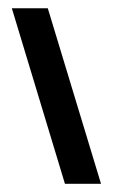

<svg xmlns="http://www.w3.org/2000/svg" viewBox="-20 -450 276 470"><path d="M139 0H227.3L97 -429.7H9Z"/></svg>

Font: Jomhuria
Style: Regular
Weight: 400
Designer: Arabic design by Kourosh Beigpour, Latin design by Eben Sorkin, engineering by Lasse Fister and Khaled Hosney
Version: Version 1.0010